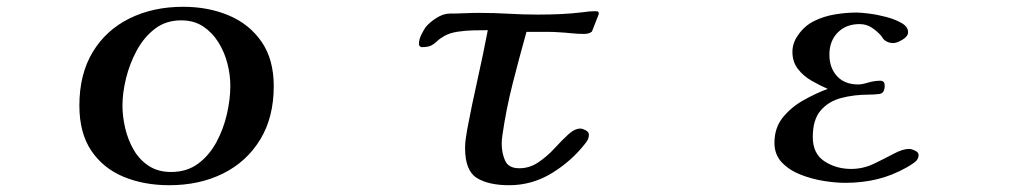

<svg xmlns="http://www.w3.org/2000/svg" viewBox="-20 -541 3040 566"><path d="M659 -288Q659 -320 650.5 -353.5Q642 -387 624 -416Q606 -445 579 -463Q552 -481 514 -481Q469 -481 436.5 -456Q404 -431 383 -392Q362 -353 351.5 -310Q341 -267 341 -230Q341 -198 349 -163.5Q357 -129 374 -99.5Q391 -70 418.5 -52Q446 -34 484 -34Q531 -34 564 -58.5Q597 -83 618 -122Q639 -161 649 -205Q659 -249 659 -288ZM787 -287Q787 -195 747 -129.5Q707 -64 637.5 -29.5Q568 5 479 5Q404 5 344 -20Q284 -45 249 -97Q214 -149 214 -230Q214 -322 253 -387Q292 -452 361.5 -486.5Q431 -521 520 -521Q594 -521 654.5 -495.5Q715 -470 751 -418Q787 -366 787 -287Z M1745 -499 1725 -448Q1717 -441 1702 -441Q1683 -441 1664 -443Q1645 -445 1626 -446Q1613 -447 1599.5 -447Q1586 -447 1572 -447H1532Q1511 -372 1491.5 -295.5Q1472 -219 1461 -142Q1460 -136 1459.5 -129.5Q1459 -123 1459 -117Q1459 -90 1469 -67.5Q1479 -45 1511 -45Q1541 -45 1567 -62.5Q1593 -80 1614.5 -103.5Q1636 -127 1655 -144.5Q1674 -162 1691 -162Q1697 -162 1706.5 -157Q1716 -152 1716 -144Q1716 -137 1713.5 -131Q1711 -125 1706 -119Q1666 -67 1607.5 -31Q1549 5 1481 5Q1420 5 1385.5 -16.5Q1351 -38 1351 -105Q1351 -119 1353 -132Q1355 -145 1357 -158Q1371 -232 1387.5 -305.5Q1404 -379 1418 -452Q1400 -452 1376 -451.5Q1352 -451 1329 -447.5Q1306 -444 1290 -435Q1276 -427 1268.5 -419.5Q1261 -412 1251.5 -407Q1242 -402 1223 -402Q1221 -402 1218 -404.5Q1215 -407 1215 -410Q1215 -424 1221 -436.5Q1227 -449 1234 -460Q1246 -475 1266.5 -488Q1287 -501 1306 -501Q1328 -501 1349.5 -502Q1371 -503 1393 -503Q1437 -503 1480 -500.5Q1523 -498 1566 -498Q1600 -498 1633 -499.5Q1666 -501 1699 -505Q1717 -508 1734 -508Q1737 -508 1741 -507.5Q1745 -507 1745 -502Z M2688 -84Q2688 -71 2675.5 -62Q2663 -53 2652 -47Q2609 -23 2565 -12.5Q2521 -2 2471 -2Q2444 -2 2409 -7.5Q2374 -13 2340.5 -26Q2307 -39 2285 -62Q2263 -85 2263 -120Q2263 -164 2287.5 -194.5Q2312 -225 2348.5 -245.5Q2385 -266 2420 -279Q2397 -289 2372.5 -303Q2348 -317 2332 -338Q2316 -359 2316 -388Q2316 -401 2320 -413Q2324 -425 2331 -435Q2350 -464 2379 -478.5Q2408 -493 2441 -498.5Q2474 -504 2505 -504Q2517 -504 2541.5 -501Q2566 -498 2592.5 -491Q2619 -484 2638 -473Q2657 -462 2657 -446Q2657 -434 2640.5 -424Q2624 -414 2613 -414Q2600 -414 2590 -421Q2586 -423 2583.5 -427Q2581 -431 2578 -435Q2566 -449 2550 -459.5Q2534 -470 2514 -470Q2474 -470 2449.5 -445Q2425 -420 2425 -380Q2425 -341 2447.5 -316.5Q2470 -292 2510 -292Q2521 -292 2539 -297.5Q2557 -303 2575 -303Q2588 -303 2588 -289Q2588 -266 2572.5 -264Q2557 -262 2540 -262Q2497 -262 2459.5 -252Q2422 -242 2399 -215Q2376 -188 2376 -137Q2376 -88 2410.5 -65.5Q2445 -43 2489 -43Q2524 -43 2555.5 -58Q2587 -73 2614 -87.5Q2641 -102 2660 -102Q2667 -102 2677.5 -97Q2688 -92 2688 -84Z"/></svg>

Font: Kaisei HarunoUmi
Style: Bold
Weight: 700
Designer: Font-Kai, 金井和夫
Foundry: KAZUO KANAI
Version: Version 5.003